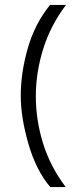

<svg xmlns="http://www.w3.org/2000/svg" viewBox="-20 -741 320 777"><path d="M246 16H183.5Q126.5 -50.5 95.2 -158.2Q64 -266 64 -352.5Q64 -448 92.8 -547Q121.5 -646 182.5 -721H247Q185 -639 155 -543.5Q125 -448 125 -351Q125 -255.5 154.2 -161Q183.5 -66.5 246 16Z"/></svg>

Font: Acari Sans
Style: Regular
Weight: 400
Designer: Alfredo Marco Pradil and Stefan Peev (font) & Cristiano Sobral (main changes)
Foundry: Alfredo Marco Pradil and Stefan Peev (font) & Cristiano Sobral (main changes)
Version: Version 1.063; ttfautohint (v1.8.3)